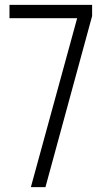

<svg xmlns="http://www.w3.org/2000/svg" viewBox="-20 -770 428 790"><path d="M107 0 304 -719 322 -695H19V-750H359V-704L167 0Z"/></svg>

Font: Mohave Light Light
Style: Regular
Weight: 300
Version: Version 2.003